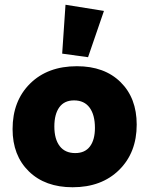

<svg xmlns="http://www.w3.org/2000/svg" viewBox="-20 -779 629 809"><path d="M351 -538 242 -553 256 -759 418 -733ZM286 10Q170 10 101.5 -57Q33 -124 33 -235Q33 -354 107 -427Q181 -500 304 -500Q420 -500 488 -433Q556 -366 556 -254Q556 -136 482 -63Q408 10 286 10ZM297 -134Q338 -134 359 -162Q380 -190 380 -240Q380 -295 357.5 -325.5Q335 -356 292 -356Q251 -356 230 -327Q209 -298 209 -246Q209 -193 231.5 -163.5Q254 -134 297 -134Z"/></svg>

Font: Cantarell Extra Bold
Style: Regular
Weight: 800
Designer: Dave Crossland, Nikolaus Waxweiler, Florian Fecher, Jacques Le Bailly, Eben Sorkin, Alexei Vanyashin, Alexios Zavras, Em
Version: Version 0.303